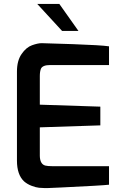

<svg xmlns="http://www.w3.org/2000/svg" viewBox="-20 -951 607 974"><path d="M66 -136V-588Q66 -643 89.5 -677Q113 -711 142.5 -721.5Q172 -732 191 -732Q210 -732 351 -727Q492 -722 533 -716V-621H234Q197 -621 188 -603Q182 -589 182 -565V-420L489 -410V-315L182 -305V-160Q183 -118 210 -111Q223 -108 244 -108H533V-14Q501 -10 292 0L223 3Q215 3 204.5 3Q194 3 178 1.5Q162 0 140 -8.5Q118 -17 102 -31Q66 -65 66 -136ZM169 -931H281L378 -794H295Z"/></svg>

Font: Exo
Style: DemiBold
Weight: 600
Designer: Natanael Gama
Version: Version 1.00